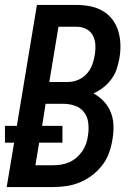

<svg xmlns="http://www.w3.org/2000/svg" viewBox="-23 -755 543 775"><path d="M4 0 34 -179H-3V-247H45L126 -735H287Q315 -735 342 -729.5Q369 -724 391.5 -711Q414 -698 430.5 -676.5Q447 -655 454.5 -629.5Q462 -604 463 -576Q464 -548 459 -520Q455 -498 448 -476.5Q441 -455 427 -436Q413 -417 394 -402Q375 -387 354 -378Q377 -366 395.5 -346.5Q414 -327 424 -302Q434 -277 435 -249Q436 -221 431 -193Q427 -166 417.5 -139Q408 -112 390.5 -89Q373 -66 349.5 -48Q326 -30 299.5 -19Q273 -8 245.5 -4Q218 0 191 0ZM176 -424H250Q271 -424 291 -432Q311 -440 326 -456Q341 -472 348.5 -491.5Q356 -511 359 -531Q363 -552 362 -573Q361 -594 352 -611.5Q343 -629 325 -638Q307 -647 287 -647H213ZM191 -88Q207 -88 223.5 -90.5Q240 -93 256 -100Q272 -107 285.5 -118.5Q299 -130 309 -144.5Q319 -159 324.5 -175Q330 -191 332 -207Q336 -232 333.5 -257Q331 -282 317 -301Q303 -320 280 -328Q257 -336 232 -336H161L147 -247H229V-179H135L120 -88Z"/></svg>

Font: Iosevka Curly Semibold Oblique
Style: Regular
Weight: 600
Italic angle: -9°
Monospace: yes
Designer: Belleve Invis
Foundry: Belleve Invis
Version: Version 11.1.0; ttfautohint (v1.8.3)